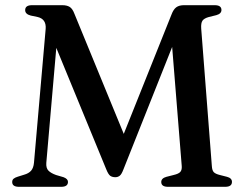

<svg xmlns="http://www.w3.org/2000/svg" viewBox="-20 -720 942 740"><path d="M242 -19Q242 0 216 0H53Q27 0 27 -18.5Q27 -27 32.8 -31.5Q38.5 -36 48.5 -39L72.5 -46.5Q90.5 -51.5 99.8 -62Q109 -72.5 111 -93L156 -608.5Q159 -646.5 125 -654.5L98.5 -660Q77 -665.5 77 -681Q77 -700 103.5 -700H220Q238 -700 248.8 -693.2Q259.5 -686.5 267 -666.5L457 -204L641 -664Q648.5 -684 659.5 -692Q670.5 -700 689 -700H807.5Q833.5 -700 833.5 -681.5Q833.5 -667 813.5 -661.5L785 -654.5Q767 -649.5 760.5 -640.5Q754 -631.5 755.5 -609.5L796.5 -80Q797.5 -63 804.2 -56.2Q811 -49.5 827.5 -45.5L855 -38.5Q874 -33.5 874 -19Q874 0 848 0H627.5Q601.5 0 601.5 -18.5Q601.5 -33 621.5 -38.5L649 -45.5Q668.5 -50 675 -57.5Q681.5 -65 680.5 -79.5L643.5 -539L455.5 -66.5Q448.5 -48 441.2 -42.5Q434 -37 424.5 -37Q413 -37 405.2 -42.2Q397.5 -47.5 389.5 -67.5L197 -535.5L158.5 -92.5Q157 -72 166.8 -62.2Q176.5 -52.5 196 -45.5L225 -37Q242 -30.5 242 -19Z"/></svg>

Font: Fraunces 9pt S000
Style: Regular
Weight: 400
Version: Version 1.000; ttfautohint (v1.8.3)